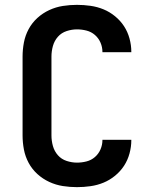

<svg xmlns="http://www.w3.org/2000/svg" viewBox="-20 -763 640 791"><path d="M297 8Q268 8 239 3.5Q210 -1 183 -13.5Q156 -26 134 -46Q112 -66 98 -92Q84 -118 78.5 -147Q73 -176 73 -205V-530Q73 -559 78.5 -588Q84 -617 98 -643Q112 -669 134 -689Q156 -709 183 -721.5Q210 -734 239 -738.5Q268 -743 297 -743Q325 -743 353 -739Q381 -735 406.5 -724.5Q432 -714 454 -696Q476 -678 491 -655Q506 -632 513.5 -604.5Q521 -577 521 -550Q521 -549 521 -549Q521 -549 521 -548H402Q402 -549 402 -549Q402 -549 402 -549Q402 -569 394 -587.5Q386 -606 371 -619Q356 -632 336.5 -637Q317 -642 297 -642Q276 -642 254.5 -635Q233 -628 218.5 -611.5Q204 -595 198 -573.5Q192 -552 192 -530V-205Q192 -183 198 -161.5Q204 -140 218.5 -123.5Q233 -107 254.5 -100Q276 -93 297 -93Q317 -93 336.5 -98Q356 -103 371 -116Q386 -129 394 -147.5Q402 -166 402 -186Q402 -186 402 -186Q402 -186 402 -187H521Q521 -186 521 -186Q521 -186 521 -185Q521 -158 513.5 -130.5Q506 -103 491 -80Q476 -57 454 -39Q432 -21 406.5 -10.5Q381 0 353 4Q325 8 297 8Z"/></svg>

Font: Zed Sans Extended
Style: Bold
Weight: 700
Width: 7
Designer: Belleve Invis
Foundry: Belleve Invis
Version: Version 1.0.0; ttfautohint (v1.8.4)